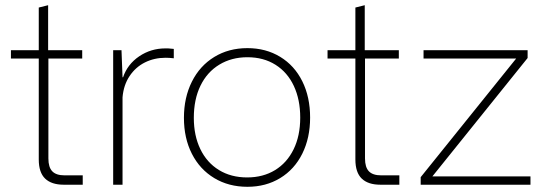

<svg xmlns="http://www.w3.org/2000/svg" viewBox="-20 -710 2089 738"><path d="M129 -97V-485H22V-517H129V-681L165 -690V-517H296V-485H166V-101Q166 -67 181 -51.5Q196 -36 228 -36H298V0H225Q178 0 153.5 -23.5Q129 -47 129 -97Z M415 -517H447L451 -413H453Q470 -463 515 -493.5Q560 -524 616 -524Q621 -524 626 -524Q637 -523 648 -522V-486Q630 -488 617 -488Q573 -488 537 -470Q501 -452 478 -417.5Q455 -383 451 -336V0H415Z M687 -257Q687 -335 717.5 -396Q748 -457 803.5 -491Q859 -525 931 -525Q1002 -525 1057 -491.5Q1112 -458 1142 -397.5Q1172 -337 1172 -258Q1172 -180 1142 -119.5Q1112 -59 1057 -25.5Q1002 8 931 8Q859 8 803.5 -25.5Q748 -59 717.5 -119Q687 -179 687 -257ZM1134 -258Q1134 -327 1109.5 -379.5Q1085 -432 1039 -461Q993 -490 931 -490Q870 -490 823 -461.5Q776 -433 750.5 -380.5Q725 -328 725 -257Q725 -189 750 -137Q775 -85 821.5 -56.5Q868 -28 930 -28Q991 -28 1037 -56Q1083 -84 1108.5 -136Q1134 -188 1134 -258Z M1346 -97V-485H1239V-517H1346V-681L1382 -690V-517H1513V-485H1383V-101Q1383 -67 1398 -51.5Q1413 -36 1445 -36H1515V0H1442Q1395 0 1370.5 -23.5Q1346 -47 1346 -97Z M1597 -29 1964 -485H1608V-517H2008V-487L1642 -32H2019V0H1597Z"/></svg>

Font: Mona Sans VF XLt
Style: Regular
Weight: 200
Designer: Deni Anggara
Foundry: GitHub
Version: Version 2.000;Glyphs 3.2.3 (3260)